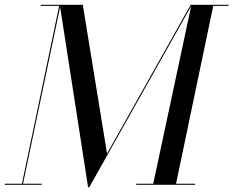

<svg xmlns="http://www.w3.org/2000/svg" viewBox="-45 -770 972 800"><path d="M-25 -4.5V0H129V-4.5H51L205.5 -741L322 10H327L751.5 -744.5L593.5 -4.5H522.5V0H767.5V-4.5H688.5L843.5 -745.5H907.5V-750H749.5L401 -130L300 -750H125V-745.5H201.5L46.5 -4.5Z"/></svg>

Font: Bodoni* 36pt
Style: Italic
Weight: 400
Italic angle: -13°
Version: Version 2.3